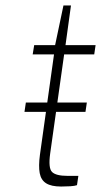

<svg xmlns="http://www.w3.org/2000/svg" viewBox="-20 -682 370 702"><path d="M69.5 -273 74.5 -307H297.5L292.5 -273ZM203.5 0Q167.5 0 148.8 -11.8Q130 -23.5 125.2 -49Q120.5 -74.5 126 -116L177.5 -483H99.5L105 -517H181.5L212 -662H239.5L219.5 -517H329.5L324.5 -483H214.5L163.5 -121Q156 -67 170.5 -53Q185 -39 226.5 -39H266.5L261.5 -5Q253 -2 237 -1Q221 0 203.5 0Z"/></svg>

Font: Public Sans Thin
Style: Italic
Weight: 100
Italic angle: -8°
Designer: The Public Sans project authors (U.S. Web Design System). Libre Franklin designed by Pablo Impallari and Rodrigo Fuenzal
Version: Version 2.000